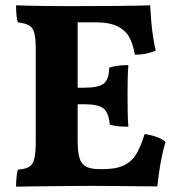

<svg xmlns="http://www.w3.org/2000/svg" viewBox="-20 -699 668 722"><path d="M40.4 -679Q60.8 -678 90.8 -677.5Q120.8 -677 154.2 -676.5Q187.6 -676 218.6 -676Q249.6 -676 272 -676V-170.4Q272 -128 279 -104.7Q286 -81.4 304.2 -72.2Q322.4 -63 355.2 -63L329.4 0Q302.6 0 261.3 0.3Q220 0.6 175.9 1.1Q131.8 1.6 95 2.1Q58.2 2.6 40.4 3Q40.4 -15.4 42 -32.4Q43.6 -49.4 47.2 -61Q74.2 -63 88.9 -71.3Q103.6 -79.6 109 -101.9Q114.4 -124.2 114.4 -167.4V-514.2Q114.4 -554.4 109 -575Q103.6 -595.6 88.9 -603.7Q74.2 -611.8 46.6 -615Q43 -627.2 41.7 -645.6Q40.4 -664 40.4 -679ZM523.8 -195Q549.6 -191.2 570.4 -183.5Q591.2 -175.8 602.6 -165Q591.6 -130 583.8 -85.5Q576 -41 571.6 2Q546 2 506 1.5Q466 1 419.7 0.5Q373.4 0 329.4 0L355.2 -63H367.8Q416.6 -63 446.1 -77.2Q475.6 -91.4 493 -120.6Q510.4 -149.8 523.8 -195ZM462.8 -454.2Q460.8 -429.4 460.2 -401.5Q459.6 -373.6 459.6 -340.4Q459.6 -304.8 460.2 -275.3Q460.8 -245.8 462.8 -222.6Q440.4 -222.6 423.9 -224.2Q407.4 -225.8 392.8 -230.6Q388.8 -276 368.7 -291.5Q348.6 -307 297.8 -307H234.8V-369.2H297.8Q351.6 -369.2 370.7 -385.2Q389.8 -401.2 390.8 -444.2Q406.2 -450 425.1 -452.1Q444 -454.2 462.8 -454.2ZM544.6 -679Q546 -654.8 548.4 -623.6Q550.8 -592.4 555.4 -561.8Q560 -531.2 565.6 -509Q550.4 -502 531.8 -497.7Q513.2 -493.4 487 -493.4Q481.6 -527.4 468.4 -554.9Q455.2 -582.4 424.6 -598.7Q394 -615 338.6 -615H237.2L266 -676Q342.2 -676 395.6 -676.5Q449 -677 484.7 -677.5Q520.4 -678 544.6 -679Z"/></svg>

Font: Vollkorn
Style: Regular
Weight: 400
Designer: Friedrich Althausen
Foundry: Friedrich Althausen
Version: Version 4.104